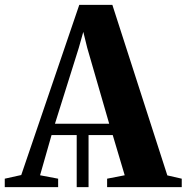

<svg xmlns="http://www.w3.org/2000/svg" viewBox="-60 -766 764 786"><path d="M-40.5 0V-34.5L27 -49.5L264.5 -746H400L625 -48L684 -34.5V0H378.5V-34.5L450.5 -48.5L401.5 -213H302.5V0H254V-213H151L104 -48.5L178 -34.5V0ZM165 -259.5H387L297 -570.5L281 -635.5L262.5 -570Z"/></svg>

Font: Merriweather 96pt
Style: Bold
Weight: 700
Version: Version 2.100